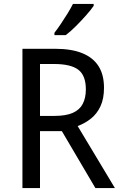

<svg xmlns="http://www.w3.org/2000/svg" viewBox="-20 -964 640 984"><path d="M95 0V-714H262Q346 -714 401.5 -691.5Q457 -669 485 -625Q513 -581 513 -514Q513 -458 495 -419.5Q477 -381 446.5 -356.5Q416 -332 378 -318L569 0H469L297 -292H185V0ZM259 -370Q318 -370 353 -385.5Q388 -401 404 -431.5Q420 -462 420 -506Q420 -577 381.5 -606.5Q343 -636 257 -636H185V-370ZM259 -796Q274 -815 291.5 -841Q309 -867 326 -894.5Q343 -922 354 -944H460V-934Q448 -916 423 -887.5Q398 -859 369.5 -830.5Q341 -802 317 -784H259Z"/></svg>

Font: Noto Sans Mono
Style: Regular
Weight: 400
Designer: Monotype Design Team
Foundry: Monotype Imaging Inc.
Version: Version 2.014